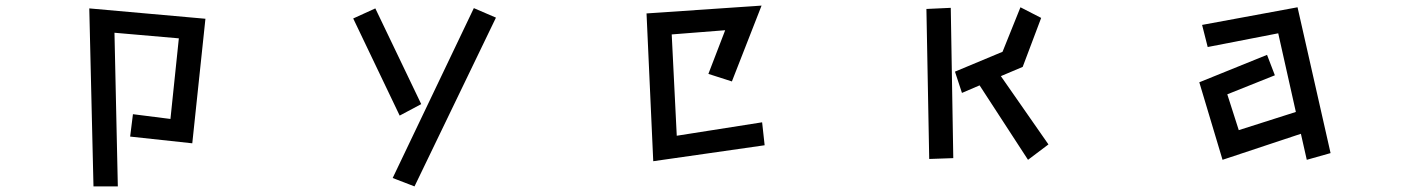

<svg xmlns="http://www.w3.org/2000/svg" viewBox="-20 -547 5040 686"><path d="M455 -139 589 -122 619 -410 389 -430 401 119H314L299 -517L714 -480L667 -35L445 -59Z M1673 -518 1752 -484 1461 119 1383 89ZM1242 -481 1321 -517 1485 -175 1408 -134Z M2290 -499 2701 -527 2595 -256 2511 -283 2571 -439 2380 -424 2398 -62 2703 -110 2712 -28 2314 29Z M3480 -242 3417 -215 3392 -291 3562 -362 3626 -521 3700 -483 3634 -308 3556 -275 3726 -31 3653 24ZM3290 -515 3377 -519 3386 18 3300 21Z M4628 -69 4348 24 4265 -253 4507 -351 4535 -278 4365 -210 4406 -82 4610 -147 4547 -428 4295 -379 4275 -458 4616 -521 4734 0 4649 24Z"/></svg>

Font: Stick
Style: Regular
Weight: 400
Designer: Fontworks Inc.
Foundry: Fontworks Inc.
Version: Version 1.100